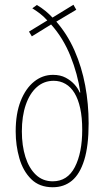

<svg xmlns="http://www.w3.org/2000/svg" viewBox="-20 -778 439 808"><path d="M135 -757Q154 -746 170.5 -732.5Q187 -719 201 -704L289 -758L301 -737L217 -687Q264 -633 294 -564.5Q324 -496 338.5 -418.5Q353 -341 353 -259Q353 -164 334.5 -104.5Q316 -45 282.5 -17.5Q249 10 202 10Q146 10 111.5 -24Q77 -58 61.5 -112Q46 -166 46 -225Q46 -300 67 -353Q88 -406 123.5 -434.5Q159 -463 203 -463Q234 -463 256.5 -451Q279 -439 294 -422Q309 -405 315 -389H318Q307 -466 276.5 -542Q246 -618 195 -675L114 -625L102 -645L179 -692Q165 -708 148 -721Q131 -734 116 -743ZM206 -438Q165 -438 135 -411.5Q105 -385 88.5 -337Q72 -289 72 -225Q72 -165 87 -117.5Q102 -70 131 -42.5Q160 -15 202 -15Q264 -15 295 -75Q326 -135 326 -232Q326 -284 317.5 -322.5Q309 -361 293.5 -386.5Q278 -412 255.5 -425Q233 -438 206 -438Z"/></svg>

Font: Noto Sans Khmer ExtraCondensed Thin
Style: Regular
Weight: 250
Width: 2
Designer: Danh Hong and the Monotype Design Team
Foundry: Monotype Imaging Inc.
Version: Version 2.004